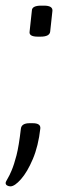

<svg xmlns="http://www.w3.org/2000/svg" viewBox="-35 -545 233 681"><path d="M2 116Q-4 116 -9.5 113Q-15 110 -15 104Q-15 100 -8 88.5Q-1 77 6 60Q15 39 23.5 6Q32 -27 39 -88Q41 -108 70 -108H81Q110 -108 108 -89Q101 -27 81.5 19Q62 65 39.5 90.5Q17 116 2 116ZM99 -415Q67 -415 70 -433L78 -507Q78 -525 111 -525H121Q152 -525 151 -507L143 -433Q141 -415 109 -415Z"/></svg>

Font: Asap Condensed Condensed Light
Style: Italic
Weight: 300
Width: 3
Italic angle: -6°
Designer: Pablo Cosgaya
Foundry: Omnibus-Type
Version: Version 3.001; ttfautohint (v1.8.4.7-5d5b)